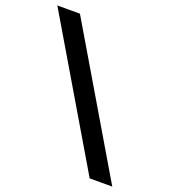

<svg xmlns="http://www.w3.org/2000/svg" viewBox="-133 -749 810 918"><g transform="rotate(20 272.0 -290.0)"><path d="M1 -652 429 72H544L116 -652Z"/></g></svg>

Font: Charger Sport
Style: BlkExt
Weight: 900
Designer: Jasper
Foundry: Cannot Into Space Fonts
Version: Version 1.1